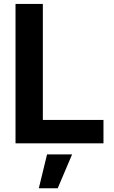

<svg xmlns="http://www.w3.org/2000/svg" viewBox="-20 -748 594 1002"><path d="M61 0V-727.5H203.6V-122.1H520V0ZM182.6 234.4 225.6 57.6H356.4L281.2 234.4Z"/></svg>

Font: Inter Cardless Tabular Bold
Style: Bold
Weight: 700
Designer: Rasmus Andersson
Foundry: rsms
Version: Version 4.000;git-4fc901f